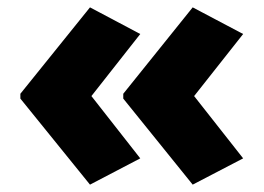

<svg xmlns="http://www.w3.org/2000/svg" viewBox="-20 -543 721 524"><path d="M225.6 -39.1 35.6 -273.9V-287.1L225.6 -522.9L362.8 -450.2L229.5 -280.8L362.8 -110.8ZM505.9 -39.1 316.4 -273.9V-287.1L505.9 -522.9L643.6 -450.2L509.8 -280.8L643.6 -110.8Z"/></svg>

Font: Nokora Black
Style: Regular
Weight: 900
Designer: Danh Hong
Version: Version 8.000; ttfautohint (v1.8.3)